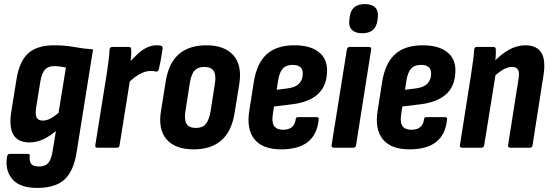

<svg xmlns="http://www.w3.org/2000/svg" viewBox="-20 -724 2700 941"><path d="M246 -502Q300 -502 345 -493.5Q390 -485 436 -482L356 19Q342 113 297 155Q252 197 163 197Q76 197 39.5 153Q3 109 15 42Q18 30 28 30H115Q128 30 126 42Q123 66 133 79Q143 92 170 92Q201 92 216 75.5Q231 59 238 16L254 -82Q222 -55 190 -40.5Q158 -26 124 -26Q67 -26 45 -65Q23 -104 36 -181L61 -336Q75 -424 118.5 -463Q162 -502 246 -502ZM190 -133Q207 -133 226 -142.5Q245 -152 267 -171L303 -393Q290 -396 275 -398Q260 -400 245 -400Q217 -400 201 -383.5Q185 -367 178 -326L157 -196Q152 -162 160 -147.5Q168 -133 190 -133Z M458 0Q445 0 447 -12L504 -368Q509 -402 512.5 -430Q516 -458 517 -481Q519 -494 530 -494H612Q623 -494 623 -481Q624 -464 622 -440.5Q620 -417 617 -398L622 -362L566 -12Q564 0 553 0ZM605 -312 613 -416Q632 -438 653 -458Q674 -478 698 -490Q722 -502 747 -502Q755 -502 760.5 -501.5Q766 -501 770 -499Q778 -497 777 -486Q774 -464 769 -436Q764 -408 758 -384Q754 -372 744 -373Q739 -375 732.5 -375.5Q726 -376 717 -376Q699 -376 679.5 -368Q660 -360 641 -346Q622 -332 605 -312Z M929 8Q839 8 796.5 -41Q754 -90 769 -180L792 -324Q806 -414 856 -458Q906 -502 992 -502Q1080 -502 1123.5 -453.5Q1167 -405 1153 -314L1130 -172Q1116 -81 1065.5 -36.5Q1015 8 929 8ZM940 -97Q972 -97 988 -115.5Q1004 -134 1012 -178L1033 -312Q1040 -356 1027.5 -376Q1015 -396 981 -396Q950 -396 933.5 -378Q917 -360 910 -315L889 -181Q882 -138 894 -117.5Q906 -97 940 -97Z M1357 8Q1268 8 1227.5 -41Q1187 -90 1202 -183L1224 -323Q1239 -415 1287.5 -458.5Q1336 -502 1423 -502Q1499 -502 1541 -470Q1583 -438 1583 -380Q1583 -306 1540.5 -265Q1498 -224 1413 -213L1323 -202L1317 -163Q1311 -125 1323.5 -106.5Q1336 -88 1367 -88Q1394 -88 1410 -100.5Q1426 -113 1429 -139Q1430 -150 1441 -150H1531Q1544 -150 1542 -139Q1535 -65 1489 -28.5Q1443 8 1357 8ZM1336 -284 1391 -291Q1429 -296 1446.5 -315Q1464 -334 1464 -363Q1464 -385 1451.5 -395.5Q1439 -406 1414 -406Q1383 -406 1366.5 -388.5Q1350 -371 1343 -330Z M1617 0Q1604 0 1605 -12L1680 -481Q1683 -494 1693 -494H1788Q1801 -494 1799 -481L1725 -12Q1723 0 1712 0ZM1755 -561Q1722 -561 1705 -577.5Q1688 -594 1692 -625L1694 -640Q1701 -704 1768 -704Q1802 -704 1818.5 -687.5Q1835 -671 1832 -640L1830 -625Q1822 -561 1755 -561Z M1986 8Q1897 8 1856.5 -41Q1816 -90 1831 -183L1853 -323Q1868 -415 1916.5 -458.5Q1965 -502 2052 -502Q2128 -502 2170 -470Q2212 -438 2212 -380Q2212 -306 2169.5 -265Q2127 -224 2042 -213L1952 -202L1946 -163Q1940 -125 1952.5 -106.5Q1965 -88 1996 -88Q2023 -88 2039 -100.5Q2055 -113 2058 -139Q2059 -150 2070 -150H2160Q2173 -150 2171 -139Q2164 -65 2118 -28.5Q2072 8 1986 8ZM1965 -284 2020 -291Q2058 -296 2075.5 -315Q2093 -334 2093 -363Q2093 -385 2080.5 -395.5Q2068 -406 2043 -406Q2012 -406 1995.5 -388.5Q1979 -371 1972 -330Z M2482 0Q2469 0 2470 -12L2521 -335Q2527 -368 2519 -382Q2511 -396 2489 -396Q2469 -396 2446 -383Q2423 -370 2396 -344L2394 -414Q2433 -457 2473 -479.5Q2513 -502 2555 -502Q2611 -502 2633.5 -465Q2656 -428 2643 -351L2590 -12Q2589 0 2577 0ZM2245 0Q2232 0 2234 -12L2290 -367Q2295 -401 2299 -430.5Q2303 -460 2304 -481Q2306 -494 2317 -494H2398Q2410 -494 2410 -481Q2411 -465 2409 -441Q2407 -417 2404 -398L2410 -366L2353 -12Q2351 0 2340 0Z"/></svg>

Font: Sofia Sans Condensed ExtraBold
Style: Italic
Weight: 800
Italic angle: -9°
Version: Version 4.100